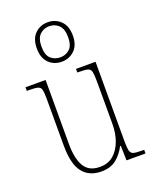

<svg xmlns="http://www.w3.org/2000/svg" viewBox="-151 -900 803 997"><g transform="rotate(-20 250.0 -402.0)"><path d="M235 10Q168 10 132 -35.5Q96 -81 96 -184V-443Q96 -477 92 -492.5Q88 -508 72.5 -512Q57 -516 24 -516H13V-536H124V-182Q124 -102 149.5 -58.5Q175 -15 236 -15Q282 -15 312 -41.5Q342 -68 357 -110.5Q372 -153 372 -203V-431Q372 -471 368.5 -489Q365 -507 350 -511.5Q335 -516 300 -516H292V-536H400V-99Q400 -62 404 -45Q408 -28 423 -24Q438 -20 470 -20H481V0H376L374 -81H370Q351 -43 319 -16.5Q287 10 235 10ZM236 -596Q194 -596 165.5 -624Q137 -652 137 -705Q137 -758 165.5 -786Q194 -814 236 -814Q278 -814 307 -786Q336 -758 336 -705Q336 -652 307 -624Q278 -596 236 -596ZM237 -620Q267 -620 288.5 -639.5Q310 -659 310 -705Q310 -751 288.5 -771.5Q267 -792 237 -792Q206 -792 184.5 -771.5Q163 -751 163 -705Q163 -659 184.5 -639.5Q206 -620 237 -620Z"/></g></svg>

Font: Noto Serif Ethiopic Condensed Thin
Style: Regular
Weight: 100
Width: 3
Designer: Monotype Design Team
Foundry: Monotype Imaging Inc.
Version: Version 2.102; ttfautohint (v1.8.4.7-5d5b)